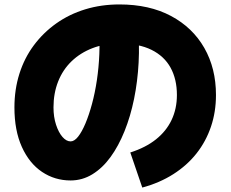

<svg xmlns="http://www.w3.org/2000/svg" viewBox="-20 -782 1040 865"><path d="M621 63 567 -95Q636 -117 682.5 -154Q729 -191 753 -241.5Q777 -292 777 -354Q777 -425 748.5 -477Q720 -529 662.5 -557.5Q605 -586 518 -586Q451 -586 396.5 -565Q342 -544 302.5 -506Q263 -468 242 -415Q221 -362 221 -298Q221 -255 232.5 -220Q244 -185 261.5 -165Q279 -145 298 -145Q315 -145 332 -166.5Q349 -188 365 -226Q381 -264 394.5 -314Q408 -364 416.5 -421Q425 -478 427.5 -538Q430 -598 425 -655L601 -671Q609 -585 604.5 -500Q600 -415 584 -336.5Q568 -258 541 -191Q514 -124 478 -74.5Q442 -25 396.5 3Q351 31 298 31Q227 31 169.5 -7.5Q112 -46 78.5 -120Q45 -194 45 -298Q45 -379 67.5 -450Q90 -521 132.5 -578Q175 -635 233.5 -676.5Q292 -718 364 -740Q436 -762 518 -762Q653 -762 750.5 -710Q848 -658 900.5 -566Q953 -474 953 -354Q953 -278 930.5 -211.5Q908 -145 865.5 -91Q823 -37 761 2.5Q699 42 621 63Z"/></svg>

Font: Murecho Thin Black
Style: Regular
Weight: 900
Version: Version 1.010